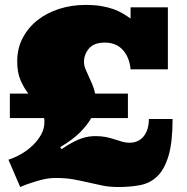

<svg xmlns="http://www.w3.org/2000/svg" viewBox="-20 -749 760 779"><path d="M95.2 -369.1Q77.1 -392.1 63.5 -423.1Q49.8 -454.1 49.8 -500Q49.8 -553.2 72.5 -595.7Q95.2 -638.2 132.6 -667.5Q169.9 -696.8 220 -712.9Q270 -729 326.2 -729Q365.2 -729 392.6 -724.1Q419.9 -719.2 440.9 -711.7Q461.9 -704.1 478.5 -694.1Q495.1 -684.1 509.8 -673.8V-719.2H661.1V-467.8H509.8Q507.8 -490.2 500.5 -509.5Q493.2 -528.8 480.5 -543.9Q467.8 -559.1 449 -567.6Q430.2 -576.2 405.8 -576.2Q360.8 -576.2 340.8 -552Q320.8 -527.8 320.8 -498Q320.8 -483.9 326.4 -470Q332 -456.1 339.6 -439.9Q347.2 -423.8 354.5 -406.5Q361.8 -389.2 366.2 -369.1H499V-270H350.1Q335.9 -244.1 306.4 -213.6Q276.9 -183.1 224.1 -151.9L230 -144Q254.9 -161.1 274.9 -171.6Q294.9 -182.1 311 -187.5Q327.1 -192.9 340.6 -194.8Q354 -196.8 367.2 -196.8Q391.1 -196.8 410.2 -192.9Q429.2 -189 445.1 -183.6Q460.9 -178.2 475.6 -174.1Q490.2 -169.9 504.9 -169.9Q542 -169.9 563 -196Q584 -222.2 584 -266.1H680.2Q680.2 -172.9 664.1 -117.9Q647.9 -63 618.9 -34.4Q589.8 -5.9 549.3 2Q508.8 9.8 460.9 9.8Q424.8 9.8 396 3.9Q367.2 -2 339.1 -8.5Q311 -15.1 279.5 -21Q248 -26.9 206.1 -26.9Q180.2 -26.9 155 -21Q129.9 -15.1 108.9 -7.8Q84 0 62 9.8L14.2 -101.1Q39.1 -108.9 64.9 -123.5Q90.8 -138.2 112.3 -158.7Q133.8 -179.2 147.5 -204.1Q161.1 -229 160.2 -257.8Q160.2 -261.2 159.7 -264.2Q159.2 -267.1 159.2 -270H20V-369.1Z"/></svg>

Font: Ultra
Style: Regular
Weight: 400
Designer: Astigmatic (AOETI)
Foundry: Astigmatic (AOETI)
Version: Version 1.000